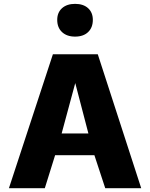

<svg xmlns="http://www.w3.org/2000/svg" viewBox="-20 -999 796 1019"><path d="M27.3 0 260.7 -710.9H499L729.5 0H538.6L481 -175.3H272.5L217.8 0ZM307.1 -290.5H449.2L379.4 -558.1ZM378.4 -804.7Q335 -804.7 309.3 -828.6Q283.7 -852.5 283.7 -893.6Q283.7 -932.6 309.3 -955.6Q335 -978.5 378.4 -978.5Q422.4 -978.5 447.5 -955.6Q472.7 -932.6 472.7 -893.6Q472.7 -852.5 447.5 -828.6Q422.4 -804.7 378.4 -804.7Z"/></svg>

Font: Comme ExtraBold
Style: Regular
Weight: 800
Version: Version 1.000;gftools[0.9.27]